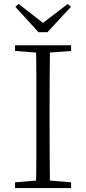

<svg xmlns="http://www.w3.org/2000/svg" viewBox="-20 -952 436 972"><path d="M74 -932 221 -818H174L323 -932L339 -917L220 -789H175L58 -917ZM56 0V-29L188 -40H207L340 -29V0ZM162 0Q164 -83 164 -166Q164 -249 164 -333V-390Q164 -474 164 -557.5Q164 -641 162 -723H233Q232 -641 231.5 -557.5Q231 -474 231 -390V-333Q231 -249 231.5 -166Q232 -83 233 0ZM56 -694V-723H340V-694L207 -684H188Z"/></svg>

Font: Noto Serif TC
Style: Regular
Weight: 200
Designer: Ryoko NISHIZUKA 西塚涼子 (kana & ideographs); Frank Grießhammer (Latin, Greek & Cyrillic); Wenlong ZHANG 张文龙 (bopomofo); San
Foundry: Adobe
Version: Version 2.001;hotconv 1.1.0;makeotfexe 2.6.0